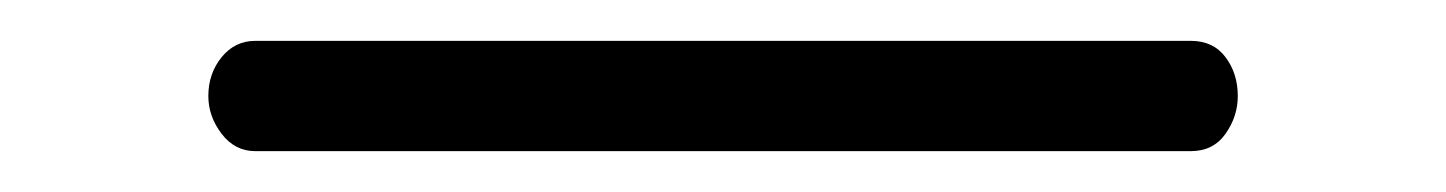

<svg xmlns="http://www.w3.org/2000/svg" viewBox="-20 49 708 94"><path d="M105 123Q95 123 88.5 114.5Q82 106 82 96Q82 85 88.5 77Q95 69 105 69H563Q574 69 580 77Q586 85 586 96Q586 106 580 114.5Q574 123 563 123Z"/></svg>

Font: Alice
Style: Regular
Weight: 400
Designer: Ksenia Yerulevich
Foundry: Cyreal (http://www.cyreal.org/)
Version: Version 2.003; ttfautohint (v1.8.3)